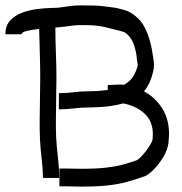

<svg xmlns="http://www.w3.org/2000/svg" viewBox="-30 -680 675 711"><path d="M190 10V-56Q206 -56 216.5 -56Q227 -56 238.5 -55.5Q250 -55 269 -55Q325 -55 361 -59Q397 -63 423 -70Q449 -77 475 -86Q484 -90 497.5 -105Q511 -120 522 -137Q533 -154 535 -163Q535 -168 535.5 -173Q536 -178 536 -183Q536 -227 510 -254.5Q484 -282 440 -294Q434 -296 425 -297Q398 -289 360 -285Q345 -284 330.5 -283Q316 -282 299 -282Q268 -282 242.5 -278.5Q217 -275 188 -275V-335Q218 -335 243.5 -338.5Q269 -342 299 -342Q330 -342 353 -345Q361 -346 369 -347V-365Q378 -365 390 -366Q402 -367 415 -367Q422 -367 429 -366Q451 -378 462.5 -396Q474 -414 480 -437Q480 -442 478 -452.5Q476 -463 476 -471Q473 -494 465 -516.5Q457 -539 439 -555Q433 -561 415.5 -565.5Q398 -570 385 -573Q359 -580 344.5 -582.5Q330 -585 315.5 -586Q301 -587 273 -587Q256 -587 246 -586Q236 -585 225.5 -583.5Q215 -582 198 -580Q192 -579 175 -578Q175 -531 177 -484Q179 -437 179 -390Q179 -352 178 -314.5Q177 -277 177 -239Q177 -222 177 -205Q177 -188 178 -171Q180 -134 184.5 -96.5Q189 -59 189 -21H129Q129 -54 124.5 -90Q120 -126 118 -166Q117 -183 117 -201Q117 -219 117 -239Q117 -277 118 -315Q119 -353 119 -390Q119 -435 117.5 -480.5Q116 -526 115 -573Q89 -570 69.5 -565.5Q50 -561 50 -553H-10Q-10 -585 7.5 -604Q25 -623 52 -633Q79 -643 108 -646.5Q137 -650 159.5 -650.5Q182 -651 190 -652Q210 -655 221.5 -656.5Q233 -658 244 -659Q255 -660 273 -660Q303 -660 319.5 -659.5Q336 -659 352.5 -657Q369 -655 399 -651Q405 -650 430.5 -643Q456 -636 480 -613Q501 -594 515 -558.5Q529 -523 535 -481Q535 -479 538.5 -459Q542 -439 538 -419Q527 -369 503 -342Q545 -319 570.5 -279Q596 -239 596 -183Q596 -175 595 -167Q594 -159 594 -151Q590 -123 573.5 -96.5Q557 -70 538 -51Q519 -32 505 -27Q471 -15 440.5 -6.5Q410 2 370.5 6.5Q331 11 269 11Q249 11 238 10.5Q227 10 216.5 10Q206 10 190 10Z"/></svg>

Font: Syne
Style: Italic
Weight: 400
Italic angle: -9°
Designer: Lucas Descroix
Foundry: Bonjour Monde
Version: Version 2.000; ttfautohint (v1.8.3)